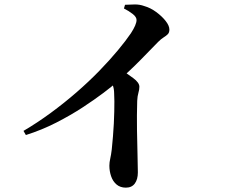

<svg xmlns="http://www.w3.org/2000/svg" viewBox="-20 -813 1040 883"><path d="M88 -211Q151 -248 213 -293.5Q275 -339 332 -388.5Q389 -438 437 -487.5Q485 -537 522 -581.5Q559 -626 582 -660Q608 -700 608 -721Q608 -735 590 -749Q572 -763 550 -774L555 -791Q576 -792 599 -792.5Q622 -793 644 -785Q672 -777 698 -758Q724 -739 741.5 -717Q759 -695 759 -677Q759 -663 751.5 -655.5Q744 -648 732.5 -641Q721 -634 707 -620Q674 -586 626 -537Q578 -488 518 -436Q497 -417 456 -386Q415 -355 360 -319Q305 -283 238.5 -249Q172 -215 99 -192ZM559 50Q533 50 516 35.5Q499 21 491 -2.5Q483 -26 483 -51Q483 -66 487 -83.5Q491 -101 494 -126Q497 -155 499.5 -185.5Q502 -216 503.5 -245Q505 -274 505.5 -300Q506 -326 506 -347Q506 -368 505 -381Q505 -406 498 -422.5Q491 -439 477 -459L526 -500Q564 -475 592.5 -454Q621 -433 621 -414Q621 -401 616.5 -386Q612 -371 611 -349Q609 -282 610 -216Q611 -150 612.5 -98Q614 -46 614 -20Q614 12 600 31Q586 50 559 50Z"/></svg>

Font: Noto Serif HK ExtraLight
Style: Bold
Weight: 700
Version: Version 2.002-H1;hotconv 1.1.0;makeotfexe 2.6.0